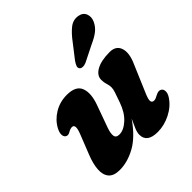

<svg xmlns="http://www.w3.org/2000/svg" viewBox="-200 -885 1044 1044"><g transform="rotate(-45 321.5 -363.5)"><path d="M596.5 -136Q607.5 -129 607.8 -112.5Q608 -96 595.5 -77Q568.5 -36 520 -11.2Q471.5 13.5 421 13.5Q339 13.5 339 -47Q339 -65.5 349 -88.2Q359 -111 371.5 -138.5Q313 -54.5 250.8 -20.5Q188.5 13.5 129.5 13.5Q83 13.5 63.5 -9.8Q44 -33 46.5 -73Q49 -113 69 -163L115 -279.5Q137 -336 109 -336Q97 -336 80.5 -326.5Q62 -315 49 -325.5Q40 -333 39.8 -348.5Q39.5 -364 51 -385.5Q73.5 -427.5 116.8 -453.5Q160 -479.5 213.5 -479.5Q283.5 -479.5 299.5 -435.5Q315.5 -391.5 290.5 -323.5L244.5 -196Q232.5 -162 235.8 -143.2Q239 -124.5 264 -124.5Q297.5 -124.5 333 -157Q368.5 -189.5 388.5 -247.5Q402 -285.5 408.2 -304.2Q414.5 -323 414.5 -336.5Q414.5 -352.5 409 -368.5Q403.5 -384.5 403.5 -404Q403.5 -438.5 440.8 -459Q478 -479.5 543 -479.5Q591.5 -479.5 604.5 -439.8Q617.5 -400 589.5 -338.5L525.5 -188Q508.5 -150 510.2 -135.8Q512 -121.5 528 -121.5Q534.5 -121.5 541.8 -124.5Q549 -127.5 559 -133Q582.5 -145.5 596.5 -136ZM439 -659.5Q468 -699 497.2 -722Q526.5 -745 562 -738.5Q591.5 -733 601 -709Q610.5 -685 598.5 -658Q586.5 -631.5 564 -613.2Q541.5 -595 501 -577L409 -531Q395.5 -525 382.5 -525.5Q369.5 -526 364 -534Q358 -543 362.8 -554.5Q367.5 -566 376.5 -579Z"/></g></svg>

Font: Fraunces 9pt S100
Style: Bold Italic
Weight: 700
Italic angle: -16°
Version: Version 1.000; ttfautohint (v1.8.3)